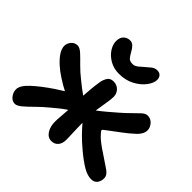

<svg xmlns="http://www.w3.org/2000/svg" viewBox="-186 -969 1184 1184"><g transform="rotate(45 405.5 -377.5)"><path d="M86 11Q62 11 45 -10.5Q28 -32 28 -58Q28 -92 76 -136Q124 -180 195 -228Q229 -250 250 -263Q234 -271 215.5 -281.5Q197 -292 176 -306Q143 -327 114 -353Q85 -379 67 -406Q49 -433 49 -458Q49 -479 64.5 -498.5Q80 -518 106 -518Q125 -518 148.5 -496.5Q172 -475 202.5 -443.5Q233 -412 273 -381Q290 -367 310 -351.5Q330 -336 349 -323Q351 -354 354 -387Q357 -420 362 -451Q365 -474 377.5 -496Q390 -518 419 -518Q449 -518 468 -498.5Q487 -479 487 -451Q487 -427 480.5 -391Q474 -355 468 -313Q495 -333 524.5 -358Q554 -383 582 -407.5Q610 -432 630 -452Q655 -476 676.5 -497Q698 -518 717 -518Q745 -518 763 -497Q781 -476 781 -453Q781 -420 748.5 -389.5Q716 -359 674 -328Q638 -300 608.5 -279Q579 -258 579 -254Q579 -246 604.5 -220.5Q630 -195 687 -158Q739 -123 770 -102Q801 -81 801 -54Q801 -28 787.5 -10.5Q774 7 747 7Q714 7 674.5 -16.5Q635 -40 585 -82Q542 -118 512 -149Q482 -180 464 -202Q464 -179 465 -150.5Q466 -122 467 -96.5Q468 -71 468 -57Q468 -25 452 -5.5Q436 14 407 14Q377 14 358 -15Q339 -44 339 -87Q339 -107 341.5 -134Q344 -161 346 -196Q324 -182 303.5 -165.5Q283 -149 258 -128Q218 -95 186 -63Q154 -31 129 -10Q104 11 86 11ZM409 -574Q363 -574 328 -594.5Q293 -615 273.5 -645Q254 -675 254 -704Q254 -736 271 -752.5Q288 -769 313 -769Q331 -769 344 -756Q357 -743 368 -722Q378 -704 389 -690Q400 -676 426 -676Q444 -676 461 -689.5Q478 -703 493 -717Q510 -732 525.5 -744.5Q541 -757 562 -757Q582 -757 592.5 -745Q603 -733 603 -715Q603 -687 578.5 -654Q554 -621 510.5 -597.5Q467 -574 409 -574Z"/></g></svg>

Font: Shantell Sans Normal
Style: Regular
Weight: 600
Designer: Stephen Nixon, Anya Danilova, Shantell Martin
Foundry: Arrow Type
Version: Version 1.009;[a7da0bfa3]